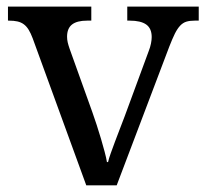

<svg xmlns="http://www.w3.org/2000/svg" viewBox="-20 -556 619 576"><path d="M3.9 -494.1V-536.1H253.9V-494.1H241.2Q210.9 -494.1 196 -482.4Q181.2 -470.7 181.2 -445.8Q181.2 -437.5 183.1 -429Q185.1 -420.4 189 -409.2L256.8 -220.2Q263.2 -202.6 270 -181.4Q276.9 -160.2 283 -139.6Q289.1 -119.1 293.9 -100.8Q298.8 -82.5 300.8 -69.8H304.2Q306.6 -80.6 312.3 -96.4Q317.9 -112.3 325 -131.1Q332 -149.9 339.6 -169.4Q347.2 -189 354 -207L425.8 -401.9Q430.7 -414.1 432.9 -425.3Q435.1 -436.5 435.1 -444.8Q435.1 -470.7 418.7 -482.4Q402.3 -494.1 369.1 -494.1H361.8V-536.1H576.2V-494.1H564Q549.3 -494.1 539.1 -491Q528.8 -487.8 520.5 -479Q512.2 -470.2 504.6 -455.1Q497.1 -439.9 487.8 -416L330.1 0H238.8L78.1 -440.9Q72.3 -456.5 65.9 -466.8Q59.6 -477.1 51.3 -483.2Q43 -489.3 32.2 -491.7Q21.5 -494.1 6.8 -494.1Z"/></svg>

Font: Droid-TTFautohint Serif
Style: Regular
Weight: 400
Foundry: Ascender Corporation
Version: Version 1.00; ttfautohint (v1.00rc1.4-1a1c-dirty) -l 8 -r 50